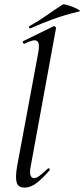

<svg xmlns="http://www.w3.org/2000/svg" viewBox="-20 -845 384 874"><path d="M92 9Q63 9 56 -14Q49 -37 58 -89L155 -610Q162 -649 148.5 -658.5Q135 -668 91 -646Q87 -645 84.5 -651Q82 -657 86 -658L223 -725Q228 -727 232 -723Q236 -719 235 -717L120 -89Q114 -59 119 -46.5Q124 -34 135 -34Q146 -34 161.5 -46Q177 -58 197 -77Q201 -81 205 -77Q209 -73 205 -69Q173 -32 146 -11.5Q119 9 92 9ZM119 -716Q115 -714 112.5 -719.5Q110 -725 114 -726Q157 -750 193 -775.5Q229 -801 265 -824Q268 -827 283 -823Q298 -819 314 -812.5Q330 -806 339 -800Q348 -794 341 -793Q274 -777 222 -758Q170 -739 119 -716Z"/></svg>

Font: Cormorant Garamond Light Medium
Style: Italic
Weight: 500
Italic angle: -10°
Version: Version 4.001